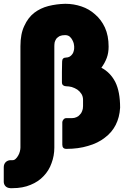

<svg xmlns="http://www.w3.org/2000/svg" viewBox="-52 -774 700 1012"><path d="M55.7 -530.3Q55.7 -595.7 76.2 -637.7Q95.7 -680.7 127.9 -706.1Q161.1 -731.4 203.1 -742.2Q246.1 -752.9 291 -753.9Q292 -753.9 293.9 -753.9Q335.9 -753.9 377 -740.2Q418 -726.6 449.2 -698.2Q481.4 -670.9 501 -628.9Q520.5 -585.9 520.5 -528.3Q520.5 -495.1 510.7 -468.8Q501 -442.4 482.4 -417Q529.3 -392.6 555.7 -341.8Q581.1 -291 581.1 -206.1Q578.1 -155.3 557.6 -115.2Q537.1 -75.2 500 -47.9Q463.9 -19.5 412.1 -4.9Q361.3 10.7 297.9 10.7Q276.4 10.7 276.4 -11.7Q276.4 -50.8 276.4 -129.9Q276.4 -136.7 282.2 -143.6Q288.1 -151.4 297.9 -151.4Q308.6 -151.4 328.1 -151.4Q339.8 -151.4 350.6 -156.2Q361.3 -160.2 368.2 -168.9Q377 -176.8 380.9 -188.5Q385.7 -199.2 385.7 -214.8Q385.7 -225.6 385.7 -248Q385.7 -265.6 377 -279.3Q368.2 -293 355.5 -301.8Q341.8 -310.5 326.2 -315.4Q310.5 -319.3 296.9 -319.3Q288.1 -319.3 281.2 -324.2Q274.4 -329.1 274.4 -340.8Q274.4 -368.2 274.4 -395.5Q275.4 -422.9 275.4 -449.2Q275.4 -470.7 296.9 -470.7Q306.6 -470.7 315.4 -475.6Q323.2 -480.5 328.1 -487.3Q334 -494.1 335.9 -502.9Q338.9 -511.7 338.9 -519.5Q338.9 -523.4 338.9 -530.3Q338.9 -534.2 336.9 -543.9Q335 -552.7 329.1 -563.5Q324.2 -573.2 315.4 -581.1Q305.7 -588.9 291 -588.9Q274.4 -588.9 262.7 -584Q252 -578.1 245.1 -570.3Q239.3 -561.5 236.3 -551.8Q234.4 -541 234.4 -530.3Q234.4 -352.5 234.4 3.9Q234.4 46.9 219.7 85.9Q206.1 125 177.7 154.3Q150.4 183.6 109.4 200.2Q68.4 217.8 13.7 217.8Q9.8 217.8 2.9 217.8Q-14.6 216.8 -23.4 207Q-32.2 197.3 -32.2 183.6Q-32.2 158.2 -32.2 107.4Q-32.2 90.8 -21.5 80.1Q-10.7 70.3 3.9 70.3Q6.8 70.3 13.7 70.3Q23.4 70.3 30.3 63.5Q38.1 56.6 43.9 45.9Q49.8 36.1 52.7 24.4Q55.7 12.7 55.7 3.9Q55.7 -174.8 55.7 -530.3Z"/></svg>

Font: Cocogoose
Style: Regular
Weight: 400
Designer: Cosimo Lorenzo Pancini
Version: Version 1.000